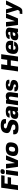

<svg xmlns="http://www.w3.org/2000/svg" viewBox="3508 -4278 950 8007"><g transform="rotate(-90 3983.5 -275.0)"><path d="M658.7 -560.1H338.9L320.3 -430.2H600.6L580.6 -290H300.8L259.8 0H60.1L158.2 -700.2H678.2Z M830.1 0H649.9L720.2 -500H899.9ZM929.7 -640.1Q922.9 -592.8 896.2 -571.3Q869.6 -549.8 817.4 -549.8Q765.1 -549.8 744.1 -571.3Q723.1 -592.8 730 -640.1Q736.3 -687.5 763.2 -708.7Q790 -730 842.3 -730Q894.5 -730 915.3 -708.7Q936 -687.5 929.7 -640.1Z M1299.8 0H1029.8L960 -500H1149.9L1186.5 -127.9L1319.8 -500H1509.8Z M1579.1 -448.2Q1654.3 -509.8 1801.3 -509.8Q1948.2 -509.8 2006.1 -448.2Q2064 -386.7 2044.9 -250Q2025.9 -113.3 1950.7 -51.8Q1875.5 9.8 1728.5 9.8Q1581.5 9.8 1523.7 -51.8Q1465.8 -113.3 1484.9 -250Q1503.9 -386.7 1579.1 -448.2ZM1665 -250Q1655.3 -181.6 1674.8 -150.9Q1694.3 -120.1 1746.6 -120.1Q1798.8 -120.1 1827.1 -151.1Q1855.5 -182.1 1864.7 -250Q1874.5 -318.4 1855 -349.1Q1835.4 -379.9 1783.2 -379.9Q1731 -379.9 1702.6 -348.9Q1674.3 -317.9 1665 -250Z M2632.3 -520Q2629.9 -502.4 2641.6 -489.5Q2653.3 -476.6 2675.3 -467.5Q2697.3 -458.5 2726.3 -450.9Q2755.4 -443.4 2787.1 -434.3Q2818.8 -425.3 2850.6 -414.3Q2882.3 -403.3 2909.9 -385.7Q2937.5 -368.2 2957.3 -345.5Q2977.1 -322.8 2985.8 -288.1Q2994.6 -253.4 2988.8 -210Q2972.2 -89.4 2893.1 -34.7Q2814 20 2656.2 20Q2499 20 2435.1 -32.5Q2371.1 -85 2387.2 -200.2H2567.4Q2560.5 -152.8 2585.9 -131.3Q2611.3 -109.9 2674.3 -109.9Q2731.9 -109.9 2760.5 -126.7Q2789.1 -143.6 2794.4 -180.2Q2797.4 -202.6 2786.1 -219.5Q2774.9 -236.3 2753.2 -247.3Q2731.4 -258.3 2702.9 -267.3Q2674.3 -276.4 2642.3 -285.2Q2610.4 -293.9 2578.6 -304.2Q2546.9 -314.5 2519 -330.1Q2491.2 -345.7 2470.9 -366.2Q2450.7 -386.7 2441.4 -418.5Q2432.1 -450.2 2438 -490.2Q2454.6 -610.8 2531.2 -665.5Q2607.9 -720.2 2760.3 -720.2Q2912.6 -720.2 2974.1 -667.7Q3035.6 -615.2 3019.5 -500H2839.4Q2846.2 -547.4 2823 -568.6Q2799.8 -589.8 2742.2 -589.8Q2689.9 -589.8 2663.6 -573.2Q2637.2 -556.6 2632.3 -520Z M3029.8 -149.9Q3042 -239.3 3107.2 -279.5Q3172.4 -319.8 3303.7 -319.8H3373.5L3376.5 -339.8Q3381.3 -376.5 3368.2 -393.3Q3355 -410.2 3321.3 -410.2Q3287.1 -410.2 3269.8 -396Q3252.4 -381.8 3248 -350.1H3078.1Q3089.8 -434.1 3152.1 -471.9Q3214.4 -509.8 3340.3 -509.8Q3466.3 -509.8 3517.1 -464.6Q3567.9 -419.4 3553.7 -319.8L3508.8 0H3368.7L3353 -36.1Q3299.3 9.8 3197.3 9.8Q3097.7 9.8 3057.9 -28.1Q3018.1 -65.9 3029.8 -149.9ZM3359.9 -220.2H3309.6Q3261.2 -220.2 3238.8 -207Q3216.3 -193.8 3211.4 -160.2Q3207.5 -132.3 3219.7 -121.1Q3231.9 -109.9 3264.2 -109.9Q3306.2 -109.9 3328.1 -131.3Q3350.1 -152.8 3356.9 -200.2Z M3808.6 -500 3823.7 -465.8Q3877 -509.8 3970.2 -509.8Q4075.2 -509.8 4114.5 -452.9Q4153.8 -396 4136.2 -270L4098.1 0H3918.5L3956.1 -270Q3964.4 -328.1 3951.4 -354Q3938.5 -379.9 3901.9 -379.9Q3865.2 -379.9 3844.7 -353.8Q3824.2 -327.6 3816.4 -270L3778.3 0H3598.1L3668.5 -500Z M4379.9 -369.1Q4377.4 -353.5 4392.8 -343.5Q4408.2 -333.5 4433.8 -327.9Q4459.5 -322.3 4490.7 -316.9Q4522 -311.5 4552.5 -301.3Q4583 -291 4607.4 -275.4Q4631.8 -259.8 4644.3 -230.2Q4656.7 -200.7 4650.9 -160.2Q4638.7 -70.8 4574.2 -30.5Q4509.8 9.8 4380.9 9.8Q4263.2 9.8 4215.3 -28.1Q4167.5 -65.9 4179.2 -149.9H4349.1Q4344.7 -118.7 4356.9 -104.2Q4369.1 -89.8 4400.9 -89.8Q4432.1 -89.8 4448 -101.8Q4463.9 -113.8 4467.8 -140.1Q4470.2 -158.2 4455.8 -169.4Q4441.4 -180.7 4416.7 -186.3Q4392.1 -191.9 4361.8 -197.3Q4331.5 -202.6 4302 -212.2Q4272.5 -221.7 4249 -236.6Q4225.6 -251.5 4213.6 -280.5Q4201.7 -309.6 4207.5 -350.1Q4219.2 -434.1 4279.1 -471.9Q4338.9 -509.8 4460 -509.8Q4575.2 -509.8 4622.3 -474.1Q4669.4 -438.5 4658.7 -359.9H4499Q4502.4 -386.2 4490 -398.2Q4477.5 -410.2 4445.8 -410.2Q4414.1 -410.2 4398.4 -400.4Q4382.8 -390.6 4379.9 -369.1Z M5526.4 -700.2H5726.1L5627.9 0H5427.7L5469.7 -299.8H5250L5207.5 0H5007.8L5106 -700.2H5306.2L5271 -450.2H5491.2Z M5915.5 -200.2Q5908.2 -147.9 5926.3 -124Q5944.3 -100.1 5991.7 -100.1Q6026.9 -100.1 6047.9 -114.3Q6068.8 -128.4 6080.1 -160.2H6250Q6221.7 -70.8 6156.7 -30.5Q6091.8 9.8 5976.1 9.8Q5834.5 9.8 5779.1 -51.8Q5723.6 -113.3 5742.7 -250Q5761.7 -386.7 5834.5 -448.2Q5907.2 -509.8 6049.3 -509.8Q6190.9 -509.8 6246.3 -448.2Q6301.8 -386.7 6282.7 -250L6275.4 -200.2ZM5929.7 -299.8H6109.9Q6117.2 -352.1 6099.1 -376Q6081.1 -399.9 6033.7 -399.9Q5986.3 -399.9 5961.7 -376Q5937 -352.1 5929.7 -299.8Z M6308.1 -149.9Q6320.3 -239.3 6385.5 -279.5Q6450.7 -319.8 6582 -319.8H6651.9L6654.8 -339.8Q6659.7 -376.5 6646.5 -393.3Q6633.3 -410.2 6599.6 -410.2Q6565.4 -410.2 6548.1 -396Q6530.8 -381.8 6526.4 -350.1H6356.4Q6368.2 -434.1 6430.4 -471.9Q6492.7 -509.8 6618.7 -509.8Q6744.6 -509.8 6795.4 -464.6Q6846.2 -419.4 6832 -319.8L6787.1 0H6647L6631.3 -36.1Q6577.6 9.8 6475.6 9.8Q6376 9.8 6336.2 -28.1Q6296.4 -65.9 6308.1 -149.9ZM6638.2 -220.2H6587.9Q6539.6 -220.2 6517.1 -207Q6494.6 -193.8 6489.7 -160.2Q6485.8 -132.3 6498 -121.1Q6510.3 -109.9 6542.5 -109.9Q6584.5 -109.9 6606.4 -131.3Q6628.4 -152.8 6635.3 -200.2Z M7216.8 0H6946.8L6877 -500H7066.9L7103.5 -127.9L7236.8 -500H7426.8Z M7668.5 -222.2 7796.9 -500H7966.8L7728 -9.8Q7697.8 52.2 7675.3 88.1Q7652.8 124 7628.4 145.3Q7604 166.5 7580.3 173.3Q7556.6 180.2 7521 180.2H7401.4L7416.5 69.8H7486.8Q7500.5 69.8 7507.8 68.4Q7515.1 66.9 7525.4 60.8Q7535.6 54.7 7545.2 39.8Q7554.7 24.9 7566.4 0L7572.3 -13.2L7426.8 -500H7596.7Z"/></g></svg>

Font: Fivo Sans Heavy
Style: Regular
Weight: 900
Designer: Alexander Slobzheninov
Foundry: Alexander Slobzheninov
Version: 1.0